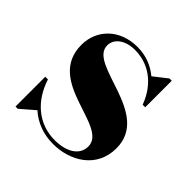

<svg xmlns="http://www.w3.org/2000/svg" viewBox="-132 -588 716 716"><g transform="rotate(45 226.0 -230.0)"><path d="M53.5 10 109 -38C143 -7.5 187.5 10 239 10C329.5 10 418 -42 418 -146C418 -330 122 -291.5 122 -393C122 -429 157.5 -454.5 207 -454.5C297 -454.5 350.5 -390.5 372 -330H385.5V-470H373.5L320 -428C290.5 -452.5 253 -469 206.5 -469C112 -469 52.5 -405.5 52.5 -326.5C52.5 -134 339 -183 339 -76.5C339 -30 294 -4.5 233.5 -4.5C148.5 -4.5 83.5 -59.5 55.5 -147H41.5V10Z"/></g></svg>

Font: Bodoni* 16pt
Style: Bold
Weight: 700
Version: Version 2.3